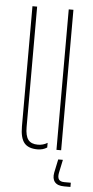

<svg xmlns="http://www.w3.org/2000/svg" viewBox="-54 -633 394 817"><g transform="rotate(5 143.0 -224.0)"><path d="M51 -86V-600H71V-86Q71 -48 83.8 -31.5Q96.5 -15 125 -15Q147.5 -15 166 -26.5V-6.5Q148.5 5 125 5Q86 5 68.5 -16.2Q51 -37.5 51 -86ZM206 0V-600H226V0ZM279 152H252Q223.5 152 211.8 137.5Q200 123 205 97L217 40H237L225 97Q221.5 115.5 227.8 124.8Q234 134 252 134H279Z"/></g></svg>

Font: Big Shoulders Stencil Display SC Thin
Style: Regular
Weight: 100
Designer: Patric King
Foundry: XO Type Co
Version: Version 2.001